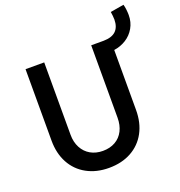

<svg xmlns="http://www.w3.org/2000/svg" viewBox="-155 -1012 1078 1151"><g transform="rotate(-20 384.5 -437.0)"><path d="M76.2 -263.7V-719.7H195.3V-257.8Q195.3 -210.9 214.4 -175Q233.4 -139.2 267.3 -119.9Q301.3 -100.6 345.7 -100.6Q391.1 -100.6 425 -119.9Q459 -139.2 477.1 -175Q495.1 -210.9 495.1 -257.8V-719.7H574.2Q626.5 -720.2 652.3 -744.6Q678.2 -769 678.7 -817.4Q677.7 -844.2 673.8 -867.2L759.8 -881.8Q764.2 -868.2 766.4 -848.4Q768.6 -828.6 768.6 -813.5Q768.6 -768.1 747.8 -731.9Q727.1 -695.8 692.1 -673.8Q657.2 -651.9 615.2 -646V-263.7Q615.2 -182.1 582.3 -120.8Q549.3 -59.6 488.3 -25.9Q427.2 7.8 345.7 7.8Q265.1 7.8 203.9 -25.9Q142.6 -59.6 109.4 -121.1Q76.2 -182.6 76.2 -263.7Z"/></g></svg>

Font: Reddit Sans Fudge SemiBold
Style: Regular
Weight: 600
Designer: Stephen Hutchings
Foundry: Reddit
Version: Version 1.011